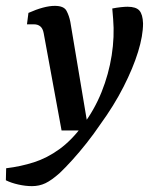

<svg xmlns="http://www.w3.org/2000/svg" viewBox="-77 -445 527 655"><path d="M32 190Q10 190 -14.5 184.5Q-39 179 -57 170L-56 129Q-6 123 39 108.5Q84 94 125.5 64Q167 34 205 -17Q245 -70 269.5 -131Q294 -192 304 -256Q314 -320 309 -380L306 -416Q321 -419 335 -420.5Q349 -422 358 -422Q387 -422 398.5 -409Q410 -396 411 -365Q411 -323 394 -268Q377 -213 344.5 -149Q312 -85 264 -19Q243 12 218.5 43Q194 74 170 100.5Q146 127 127 145Q99 170 78 180Q57 190 32 190ZM133 0 72 -332Q69 -348 60.5 -355Q52 -362 39 -362H15L20 -401Q47 -413 69.5 -419Q92 -425 110 -425Q141 -425 150 -408Q159 -391 163 -370L225 0Z"/></svg>

Font: Yrsa Medium
Style: Italic
Weight: 500
Italic angle: -7.10001°
Designer: Anna Giedrys (Yrsa+Rasa design), David Brezina (Yrsa art-direction, Rasa art-direction, design)
Foundry: Rosetta Type Foundry
Version: Version 2.004